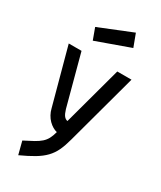

<svg xmlns="http://www.w3.org/2000/svg" viewBox="-244 -839 970 1158"><g transform="rotate(30 241.5 -260.5)"><path d="M111 -499 205 -148Q214 -118 224.5 -105Q235 -92 249 -90L360 -499H459L325 -5Q312 44 296 78Q280 112 254.5 138.5Q229 165 190.5 188Q152 211 95 237L72 148Q112 128 138 113.5Q164 99 181 84Q198 69 208.5 49.5Q219 30 227 0Q213 -3 197.5 -12Q182 -21 168 -35Q154 -49 143.5 -68Q133 -87 128 -108L22 -499ZM340 -758 373 -670 139 -586 110 -665Z"/></g></svg>

Font: Panefresco 600wt
Style: Regular
Weight: 600
Designer: Campivisivi
Foundry: Campivisivi & Chank Co
Version: Version 1.001